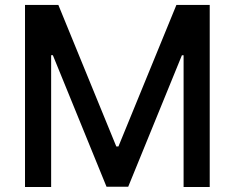

<svg xmlns="http://www.w3.org/2000/svg" viewBox="-20 -747 938 767"><path d="M213.1 -727.3 444.6 -161.9H453.1L684.7 -727.3H817.8V0H713.4V-526.3H706.7L492.2 -1.1H405.5L191.1 -526.6H184.3V0H79.9V-727.3Z"/></svg>

Font: Inter P Medium
Style: Regular
Weight: 500
Designer: Rasmus Andersson
Foundry: rsms
Version: Version 3.018;git-588b23468